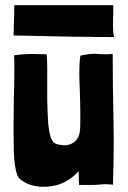

<svg xmlns="http://www.w3.org/2000/svg" viewBox="-20 -710 490 736"><path d="M146 6C167 6 189 3 209 -4C229 -11 262 -30 281 -54C282 -45 282 -36 282 -29L283 -1H314C354 0 370 -4 378 -4C386 -4 406 -3 413 -2C415 -58 416 -112 416 -166C416 -197 415 -227 415 -257C413 -339 412 -421 412 -503C402 -502 392 -502 383 -502C367 -502 354 -503 343 -504C329 -504 313 -502 288 -497C285 -475 284 -455 284 -430C284 -410 285 -388 286 -361C287 -334 288 -292 288 -262C288 -245 288 -228 287 -214C285 -182 269 -163 246 -156C240 -154 233 -153 227 -153C223 -153 220 -153 216 -154C188 -157 184 -165 176 -179C170 -194 167 -218 165 -233C164 -246 161 -311 161 -328V-364V-450C161 -469 160 -487 159 -502C141 -502 124 -503 106 -503C84 -503 61 -502 34 -498C35 -482 35 -461 35 -438C35 -400 34 -358 33 -326C33 -306 32 -258 32 -221C32 -184 33 -148 33 -131C34 -91 40 -38 55 -25C81 -2 115 6 146 6ZM417 -568C414 -584 413 -598 413 -615C413 -641 415 -666 414 -690H299H211H126H35C35 -674 34 -654 34 -638C33 -625 33 -613 33 -601C32 -588 32 -579 32 -574C49 -574 124 -572 136 -572C163 -571 193 -571 224 -570C255 -569 285 -569 312 -569C338 -568 354 -568 417 -568Z"/></svg>

Font: Londrina Solid CC
Style: CC
Weight: 400
Designer: Marcelo Magalhaes
Foundry: Tipos Pereira
Version: Version 1.003;FEAKit 1.0